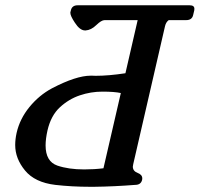

<svg xmlns="http://www.w3.org/2000/svg" viewBox="-20 -697 763 734"><path d="M375.5 -53.7Q375.5 -53.7 441.9 -341.3Q417.5 -346.7 371.6 -346.7Q327.1 -346.7 285.2 -332.5Q243.2 -318.4 209 -286.9Q174.8 -255.4 161.6 -198.7Q154.3 -166 154.3 -141.1Q154.3 -79.6 199.2 -64Q242.2 -49.3 301.8 -49.3Q340.3 -49.3 375.5 -53.7ZM691.9 -620.1H625Q614.3 -612.3 610.8 -596.7L489.3 -69.3Q488.3 -64.5 487.8 -60.1Q487.8 -43 505.9 -36.1Q523.9 -29.3 523.9 -15.1Q523.9 -12.7 523.4 -9.8Q519 9.8 496.6 9.8Q417 16.1 339.8 17.1H324.2Q254.9 17.1 191.4 9.8Q113.3 0.5 75.7 -45.2Q38.1 -90.8 38.1 -142.6Q38.1 -164.6 43.5 -189Q55.7 -242.7 92.5 -287.8Q129.4 -333 178.7 -359.4Q271 -407.7 327.1 -407.7H332Q338.9 -407.2 345.7 -407.2Q395 -407.2 459.5 -417L506.3 -620.1H379.9Q367.7 -620.1 348.1 -601.1Q328.6 -582 307.1 -580.6H305.2Q285.2 -580.6 266.1 -610.4Q249 -636.2 249 -647.5Q249 -648.9 249 -649.9L251 -657.7Q255.4 -676.8 276.9 -676.8H705.1Q723.1 -676.8 723.1 -663.6Q723.1 -661.1 722.7 -657.7L718.3 -639.2Q713.9 -620.1 691.9 -620.1Z"/></svg>

Font: Caudex
Style: Bold
Weight: 700
Italic angle: -13°
Version: Version 1.04